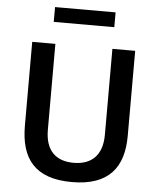

<svg xmlns="http://www.w3.org/2000/svg" viewBox="-61 -971 847 1033"><g transform="rotate(5 362.5 -455.0)"><path d="M521 -920H194V-840H521ZM644 -264V-723H521V-259C521 -146 461 -94 366 -94C271 -94 213 -146 213 -259V-723H88V-271C88 -93 165 10 366 10C565 10 644 -93 644 -264Z"/></g></svg>

Font: United Sans SemiBold
Style: Regular
Weight: 600
Designer: Pablo Impallari, Rodrigo Fuenzalida (Modified by Dan O. Williams)
Version: Version 1.000;PS 001.000;hotconv 1.0.88;makeotf.lib2.5.64775